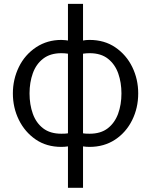

<svg xmlns="http://www.w3.org/2000/svg" viewBox="-20 -726 753 962"><path d="M396 215H320.5V7.5Q304 10 287.5 10Q213 10 158.8 -27.2Q104.5 -64.5 74.5 -125.5Q44.5 -186.5 44.5 -258Q44.5 -328.5 74.5 -390.2Q104.5 -452 162 -490Q217.5 -526 287.5 -526Q310.5 -525 320.5 -523V-706.5H396V-523Q410.5 -526 428.5 -526Q503.5 -526 558.2 -488.5Q613 -451 642.8 -390Q672.5 -329 672.5 -258Q672.5 -185 642 -123.8Q611.5 -62.5 556.5 -26.2Q501.5 10 428.5 10Q412.5 10 396 7.5ZM287.5 -56Q311 -56 320.5 -58V-457Q304 -459.5 287.5 -459.5Q232 -459.5 196.5 -432.2Q161 -405 144.5 -359Q128 -313 128 -258Q128 -202 144.5 -156Q161 -110 196.2 -83Q231.5 -56 287.5 -56ZM429 -56Q485 -56 520 -83.2Q555 -110.5 571.8 -156.2Q588.5 -202 588.5 -258Q588.5 -312 572.5 -357.8Q556.5 -403.5 521.2 -431.5Q486 -459.5 429 -459.5Q413 -459.5 396 -457V-58Q406 -56 429 -56Z"/></svg>

Font: Acari Sans
Style: Regular
Weight: 400
Designer: Alfredo Marco Pradil and Stefan Peev (font) & Cristiano Sobral (main changes)
Foundry: Alfredo Marco Pradil and Stefan Peev (font) & Cristiano Sobral (main changes)
Version: Version 1.063; ttfautohint (v1.8.3)